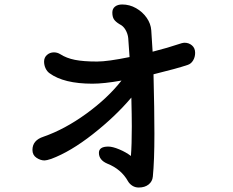

<svg xmlns="http://www.w3.org/2000/svg" viewBox="-20 -812 1040 858"><path d="M852 -576Q852 -557 843 -542Q834 -527 819 -522Q772 -506 666 -480Q670 -322 670 -214Q670 -93 663 -23Q661 -1 644 12.5Q627 26 600 26Q584 26 571.5 18Q559 10 552 -2Q522 -56 459 -81Q422 -97 422 -129Q422 -157 464 -157Q483 -157 513 -144.5Q543 -132 565 -115Q569 -164 569 -247Q569 -290 567 -376Q495 -291 395 -212.5Q295 -134 209 -102Q188 -95 179 -95Q161 -95 143 -107Q125 -119 125 -142Q125 -185 174 -201Q269 -234 365 -303.5Q461 -373 523 -452Q444 -438 393 -438Q265 -438 201 -485Q190 -493 183.5 -507Q177 -521 177 -537Q177 -555 190 -566.5Q203 -578 221 -578Q236 -578 249 -570Q277 -552 315 -544.5Q353 -537 414 -537Q461 -537 559 -557Q558 -575 553 -642Q551 -661 541 -678.5Q531 -696 514 -704Q496 -715 489 -726Q482 -737 482 -756Q482 -773 494 -782.5Q506 -792 526 -792Q559 -792 588 -775.5Q617 -759 635.5 -732.5Q654 -706 656 -676L662 -581Q726 -597 792 -619Q800 -621 805 -621Q824 -621 838 -609Q852 -597 852 -576Z"/></svg>

Font: Tsukimi Rounded SemiBold
Style: Regular
Weight: 600
Designer: Takashi Funayama
Foundry: Takashi Funayama
Version: Version 1.032; ttfautohint (v1.8.3)